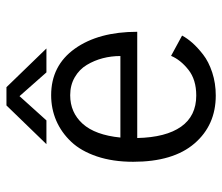

<svg xmlns="http://www.w3.org/2000/svg" viewBox="-68 -626 705 610"><g transform="rotate(-90 285.0 -321.5)"><path d="M435.5 -527H359.5L284 -612.5L207 -527H131.5L254.5 -654H312.5ZM476.5 -96Q468 -80 453.5 -63.5Q439 -47 416.2 -29.2Q393.5 -11.5 359.2 -0.2Q325 11 286 11Q192 11 133.8 -56.5Q75.5 -124 75.5 -251.5Q75.5 -316 92.5 -366.5Q109.5 -417 139 -448.2Q168.5 -479.5 206.2 -495.8Q244 -512 287 -512Q381 -512 434.8 -436.8Q488.5 -361.5 488.5 -238.5H151Q153 -147.5 187 -99.2Q221 -51 286 -51Q336.5 -51 368 -76Q399.5 -101 412 -131ZM287 -451.5Q232 -451.5 196.2 -411.8Q160.5 -372 152.5 -292H411.5Q411.5 -321 404.5 -348Q397.5 -375 383.2 -398.8Q369 -422.5 344 -437Q319 -451.5 287 -451.5Z"/></g></svg>

Font: League Mono Narrow Light
Style: Regular
Weight: 300
Width: 3
Designer: Tyler Finck
Foundry: The League of Moveable Type / Tyler Finck
Version: Version 2.210